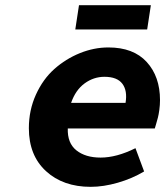

<svg xmlns="http://www.w3.org/2000/svg" viewBox="-20 -705 640 737"><path d="M269 -591.8 283.2 -685.1H559.1L544.9 -591.8ZM328.1 12.2Q222.2 12.2 156.5 -48.1Q90.8 -108.4 90.8 -212.9Q90.8 -282.2 117.9 -341.8Q145 -401.4 188.7 -440.2Q232.4 -479 286.6 -501Q340.8 -522.9 396 -522.9Q492.2 -522.9 543.2 -467Q594.2 -411.1 594.2 -320.8Q594.2 -302.2 591.6 -283.2Q588.9 -264.2 586.2 -253.9Q583.5 -243.7 579.1 -228.5Q574.7 -213.4 574.2 -211.9H240.2Q238.3 -155.8 273.2 -127.9Q308.1 -100.1 366.2 -100.1Q427.7 -100.1 500 -136.2L533.2 -46.9Q487.3 -19.5 432.4 -3.7Q377.4 12.2 328.1 12.2ZM252.9 -310.1H461.9Q469.7 -356.9 449.7 -383.5Q429.7 -410.2 380.9 -410.2Q339.4 -410.2 304.7 -384.8Q270 -359.4 252.9 -310.1Z"/></svg>

Font: Office Code Pro D Bold Italic
Style: Regular
Weight: 700
Italic angle: -9°
Designer: Nathan Rutzky & Paul D. Hunt
Foundry: Adobe Systems Incorporated
Version: Version 1.004;PS 001.004;hotconv 1.0.70;makeotf.lib2.5.58329